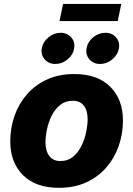

<svg xmlns="http://www.w3.org/2000/svg" viewBox="-20 -919 660 950"><path d="M272.5 10.3Q156.2 10.3 93.5 -52.7Q30.8 -115.7 30.8 -219.7Q30.8 -286.1 51.8 -345.9Q72.8 -405.8 113.5 -452.4Q154.3 -499 213.1 -525.9Q272 -552.7 347.2 -552.7Q462.9 -552.7 525.6 -489.7Q588.4 -426.8 588.4 -322.8Q588.4 -256.8 567.4 -196.8Q546.4 -136.7 505.9 -90.1Q465.3 -43.5 406.5 -16.6Q347.7 10.3 272.5 10.3ZM278.8 -122.1Q315.4 -122.1 341.1 -143.1Q366.7 -164.1 382.8 -196.8Q398.9 -229.5 406.2 -265.1Q413.6 -300.8 413.6 -329.6Q413.6 -372.6 394.8 -396.5Q376 -420.4 340.3 -420.4Q303.7 -420.4 277.8 -399.7Q252 -378.9 235.8 -346.7Q219.7 -314.5 212.4 -279.1Q205.1 -243.7 205.1 -214.8Q205.1 -171.9 224.1 -147Q243.2 -122.1 278.8 -122.1ZM580.1 -899.4 562.5 -814.9H274.4L292 -899.4ZM253.9 -602.5Q220.7 -602.5 201.2 -625.2Q181.6 -647.9 186.5 -679.7Q192.4 -711.4 219.5 -734.1Q246.6 -756.8 279.8 -756.8Q312.5 -756.8 332.5 -734.1Q352.5 -711.4 346.7 -679.7Q341.8 -647.9 314.5 -625.2Q287.1 -602.5 253.9 -602.5ZM475.1 -602.5Q442.4 -602.5 422.6 -625.2Q402.8 -647.9 408.2 -679.7Q413.6 -711.4 440.7 -734.1Q467.8 -756.8 501 -756.8Q534.2 -756.8 554 -734.1Q573.7 -711.4 568.4 -679.7Q563 -647.9 535.6 -625.2Q508.3 -602.5 475.1 -602.5Z"/></svg>

Font: Inter Extra Bold
Style: Italic
Weight: 800
Italic angle: -9.39999°
Designer: Rasmus Andersson
Foundry: rsms
Version: Version 4.000;git-3c8e0fc